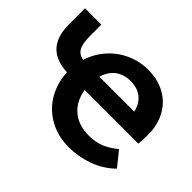

<svg xmlns="http://www.w3.org/2000/svg" viewBox="-136 -912 1165 1165"><g transform="rotate(45 447.0 -329.0)"><path d="M848 -107Q789 -49 710 -20.5Q631 8 550 8Q454 8 380 -34Q306 -76 265 -147.5Q224 -219 220 -306Q121 -311 72 -364Q23 -417 23 -520V-658H163V-563Q163 -494 180.5 -464.5Q198 -435 236 -429Q258 -499 306 -553Q354 -607 419.5 -636.5Q485 -666 558 -666Q642 -666 705 -630.5Q768 -595 802 -531.5Q836 -468 836 -388Q836 -333 832 -306H372Q385 -223 440.5 -175.5Q496 -128 587 -128Q643 -128 687 -146.5Q731 -165 773 -200ZM378 -426H677Q666 -480 628.5 -511Q591 -542 531 -542Q473 -542 433.5 -512Q394 -482 378 -426Z"/></g></svg>

Font: Ysabeau Ultrabold
Style: Regular
Weight: 800
Designer: Christian Thalmann (Catharsis Fonts)
Version: Version 0.003